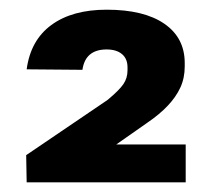

<svg xmlns="http://www.w3.org/2000/svg" viewBox="-20 -806 438 396"><path d="M34 -486 202 -600Q226 -620 234.5 -632.5Q243 -645 243 -661V-667Q243 -685 231.5 -694.5Q220 -704 200 -704Q178 -704 165.5 -693.5Q153 -683 150 -662L35 -663Q43 -723 86 -754.5Q129 -786 200 -786Q277 -786 319 -757Q361 -728 361 -676V-669Q361 -645 352 -625.5Q343 -606 326 -588Q309 -570 284 -553L134 -448L143 -508H363V-430H35Z"/></svg>

Font: Pathway Extreme 28pt
Style: Bold
Weight: 700
Designer: Eduardo Rodriguez Tunni
Foundry: Eduardo Rodriguez Tunni
Version: Version 1.001;gftools[0.9.26]